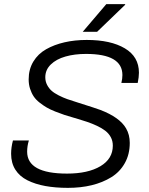

<svg xmlns="http://www.w3.org/2000/svg" viewBox="-20 -888 715 919"><path d="M376 -735.8 488.8 -868.2H579.1V-865.2L444.8 -735.8ZM305.2 11.2Q245.1 11.2 197 2.4Q148.9 -6.3 111.3 -25.1Q73.7 -43.9 53.5 -75.9Q33.2 -107.9 33.2 -151.9Q33.2 -182.6 42 -215.8H118.2Q109.9 -189 109.9 -162.1Q109.9 -57.1 300.8 -57.1Q401.4 -57.1 460.7 -92.5Q520 -127.9 520 -190.9Q520 -213.4 510.3 -231.4Q500.5 -249.5 483.9 -262.2Q467.3 -274.9 443.8 -285.9Q420.4 -296.9 395.5 -305.2Q370.6 -313.5 341.3 -322.3Q336.4 -323.7 334 -324.2Q306.6 -332 288.1 -338.1Q269.5 -344.2 244.9 -354Q220.2 -363.8 203.9 -373.3Q187.5 -382.8 169.7 -396.7Q151.9 -410.6 141.4 -426.3Q130.9 -441.9 124 -462.9Q117.2 -483.9 117.2 -507.8Q117.2 -556.2 139.6 -593.3Q162.1 -630.4 200.9 -652.3Q239.7 -674.3 288.8 -685.5Q337.9 -696.8 395 -696.8Q509.8 -696.8 577.4 -656.7Q645 -616.7 645 -540Q645 -519.5 639.2 -491.2H561Q565.9 -511.2 565.9 -528.8Q565.9 -629.9 392.1 -629.9Q336.9 -629.9 293.2 -617.4Q249.5 -605 223.1 -579.3Q196.8 -553.7 196.8 -518.1Q196.8 -498.5 205.3 -481.9Q213.9 -465.3 226.6 -453.9Q239.3 -442.4 261 -431.4Q282.7 -420.4 302 -413.6Q321.3 -406.7 350.1 -397.9Q442.4 -368.7 460.4 -361.8Q553.2 -326.2 583.5 -273.4Q601.1 -243.2 601.1 -204.1Q601.1 -149.4 577.4 -107.2Q553.7 -64.9 512.5 -39.6Q471.2 -14.2 418.9 -1.5Q366.7 11.2 305.2 11.2Z"/></svg>

Font: Archivo Light
Style: Italic
Weight: 300
Italic angle: -10°
Designer: Hector Gatti
Foundry: Omnibus-Type
Version: Version 2.001